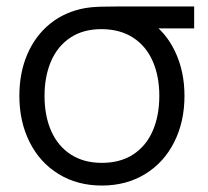

<svg xmlns="http://www.w3.org/2000/svg" viewBox="-20 -560 645 595"><path d="M295.7 15Q219.5 15 161.4 -20.8Q103.3 -56.5 71.7 -119.8Q40 -183 40 -263Q40 -334.5 64.8 -392.1Q89.7 -449.7 135.7 -486.8Q181.7 -523.8 244.3 -535Q263.3 -538.3 289.1 -539.2Q314.8 -540 349 -540H581.7V-472H419.7L444 -493.3Q493.5 -461.2 522.6 -400.2Q551.7 -339.2 551.7 -263Q551.7 -182.8 519.9 -119.7Q488.2 -56.5 430 -20.8Q371.8 15 295.7 15ZM295.7 -55.3Q352.7 -55.3 392.8 -81.4Q432.8 -107.5 453.2 -154.3Q473.7 -201.2 473.7 -263Q473.7 -324 453.2 -370.5Q432.8 -417 392.7 -443.2Q352.5 -469.3 295.7 -469.7Q238 -470 198 -443.3Q158 -416.7 138 -369.7Q118 -322.7 118 -263Q118 -200.3 138.9 -153.5Q159.8 -106.7 199.8 -81Q239.8 -55.3 295.7 -55.3Z"/></svg>

Font: Vela Sans GX ExtLt
Style: Regular
Weight: 200
Designer: Principal design: Mikhail Sharanda - project Manrope.
Design modification: Ravid Balaliev
Foundry: Mikhail Sharanda
Version: Version 1.001